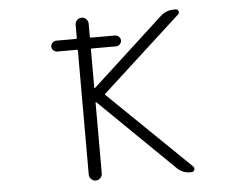

<svg xmlns="http://www.w3.org/2000/svg" viewBox="-52 -818 1103 860"><g transform="rotate(-5 500.0 -388.0)"><path d="M222.7 -612.3Q212.9 -612.3 205.6 -619.6Q198.2 -627 198.2 -636.7Q198.2 -646.5 205.6 -653.8Q212.9 -661.1 222.7 -661.1H310.5Q315.4 -661.1 315.4 -666V-724.6Q315.4 -736.3 324.2 -745.1Q333 -753.9 344.7 -753.9Q356.4 -753.9 365.2 -745.1Q374 -736.3 374 -724.6V-666Q374 -661.1 378.9 -661.1H487.3Q497.1 -661.1 504.4 -653.8Q511.7 -646.5 511.7 -636.7Q511.7 -627 504.4 -619.6Q497.1 -612.3 487.3 -612.3H378.9Q374 -612.3 374 -607.4V-435.5Q374 -434.6 375 -434.1Q376 -433.6 377 -434.6L699.2 -730.5Q724.6 -753.9 759.8 -753.9H767.6Q776.4 -753.9 779.8 -745.1Q783.2 -736.3 776.4 -730.5L420.9 -405.3Q418 -402.3 420.9 -399.4L785.2 -45.9Q789.1 -41 789.1 -36.1Q789.1 -33.2 788.1 -30.3Q784.2 -21.5 775.4 -21.5H769.5Q734.4 -21.5 710 -45.9L377 -371.1Q376 -372.1 375 -371.6Q374 -371.1 374 -369.1V-50.8Q374 -39.1 365.2 -30.3Q356.4 -21.5 344.7 -21.5Q333 -21.5 324.2 -30.3Q315.4 -39.1 315.4 -50.8V-607.4Q315.4 -612.3 310.5 -612.3Z"/></g></svg>

Font: Rounded-L Mgen+ 1mn light
Style: Regular
Weight: 200
Designer: [Source Han Sans]
Ryoko NISHIZUKA  (kana & ideographs); Paul D. Hunt (Latin, Greek & Cyrillic); Wenlong ZHANG  (bopomofo
Version: Version 1.059.20150602